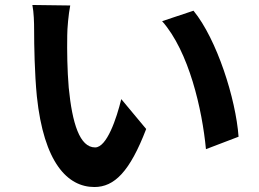

<svg xmlns="http://www.w3.org/2000/svg" viewBox="-20 -734 1040 771"><path d="M262 -712 110 -714C116 -684 117 -642 117 -614C117 -553 119 -438 128 -347C156 -81 251 17 359 17C439 17 501 -44 567 -216L467 -336C448 -258 409 -142 362 -142C300 -142 270 -239 256 -382C250 -453 249 -528 250 -592C250 -619 255 -677 262 -712ZM757 -691 631 -649C739 -527 792 -294 807 -135L938 -185C927 -337 851 -576 757 -691Z"/></svg>

Font: Noto Sans CJK KR Bold
Style: Regular
Weight: 700
Designer: Ryoko NISHIZUKA (kana & ideographs); Paul D. Hunt (Latin, Greek & Cyrillic); Wenlong ZHANG (bopomofo); Sandoll Communica
Foundry: Adobe Systems Incorporated
Version: Version 1.004;PS 1.004;hotconv 1.0.82;makeotf.lib2.5.63406